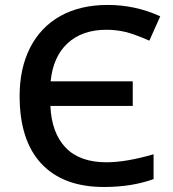

<svg xmlns="http://www.w3.org/2000/svg" viewBox="-20 -744 698 774"><path d="M409.2 -624Q311.5 -624 252.7 -569.8Q193.8 -515.6 184.1 -416H515.1V-316.9H183.1Q188 -208 244.6 -148.9Q301.3 -89.8 409.2 -89.8Q487.8 -89.8 599.1 -122.1V-22Q511.2 9.8 398.9 9.8Q234.9 9.8 147 -84Q59.1 -177.7 59.1 -356.9Q59.1 -468.3 101.3 -551.5Q143.6 -634.8 223.4 -679.4Q303.2 -724.1 414.6 -724.1Q525.9 -724.1 626 -678.2L582 -580.1Q521 -606.9 484.4 -615.5Q447.8 -624 409.2 -624Z"/></svg>

Font: OpenSans-Semibold
Style: Regular
Weight: 600
Foundry: Ascender Corporation
Version: Version 1.10